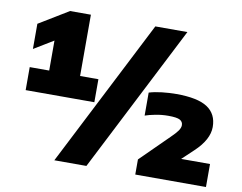

<svg xmlns="http://www.w3.org/2000/svg" viewBox="-90 -934 1418 1126"><g transform="rotate(10 619.0 -371.0)"><path d="M63 -308V-445H179V-623.5L63 -553V-703L239 -810H363V-445H472V-308ZM300 68 747 -808H938L491 68ZM782 68V-22L947 -185Q976.5 -213.5 988.8 -231.2Q1001 -249 1001 -264Q1001 -284.5 983 -294.8Q965 -305 913 -305Q875.5 -305 837.8 -297.8Q800 -290.5 776 -282V-419Q808.5 -429 851.5 -434Q894.5 -439 938 -439Q1065 -439 1123 -400.8Q1181 -362.5 1181 -285Q1181 -210.5 1100 -134L1031 -69H1203V68Z"/></g></svg>

Font: Encode Sans Expanded Black
Style: Regular
Weight: 900
Width: 7
Designer: Multiple Designers
Foundry: Impallari Type
Version: Version 3.000; ttfautohint (v1.8.3) -l 8 -r 50 -G 200 -x 14 